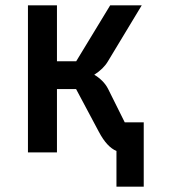

<svg xmlns="http://www.w3.org/2000/svg" viewBox="-20 -570 640 718"><path d="M350 -76.5 264.5 -237H193V0H84.5V-550H193V-341H265L392 -550H510L383.5 -340.5Q367 -312.5 332.5 -290.5Q348 -281.5 361.8 -268Q375.5 -254.5 384 -238L446.5 -112.5H517.5V128H415.5V-5.5Q380 -20 350 -76.5Z"/></svg>

Font: JuliaMono
Style: Bold
Weight: 700
Monospace: yes
Designer: cormullion
Foundry: corm
Version: Version 0.055; ttfautohint (v1.8.4)